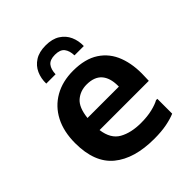

<svg xmlns="http://www.w3.org/2000/svg" viewBox="-211 -892 1034 1034"><g transform="rotate(-45 306.5 -375.0)"><path d="M365 10Q214 10 130.5 -58.5Q47 -127 47 -275Q47 -363 80 -426.5Q113 -490 173.5 -524.5Q234 -559 315 -559Q406 -559 463 -521.5Q520 -484 545 -417.5Q570 -351 566 -265L565 -232H190Q200 -157 250 -129Q300 -101 375 -101Q424 -101 461 -110Q498 -119 519 -131H529V-18Q501 -6 460.5 2Q420 10 365 10ZM314 -455Q266 -455 232 -426Q198 -397 190 -324H429V-330Q429 -391 400.5 -423Q372 -455 314 -455ZM307 -760Q357 -760 389 -739.5Q421 -719 436 -685.5Q451 -652 450 -612H379Q378 -648 362 -668.5Q346 -689 307 -689Q268 -689 252 -668.5Q236 -648 235 -612H164Q163 -652 178 -685.5Q193 -719 225 -739.5Q257 -760 307 -760Z"/></g></svg>

Font: Kufam SemiBold
Style: Regular
Weight: 600
Designer: Wael Morcos, Artur Schmal
Foundry: Original Type
Version: Version 1.300; ttfautohint (v1.8.3)